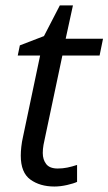

<svg xmlns="http://www.w3.org/2000/svg" viewBox="-20 -678 400 708"><path d="M180.7 9.8Q127.4 9.8 92 -15.9Q56.6 -41.5 56.6 -104Q56.6 -119.1 58.6 -137Q60.5 -154.8 64.9 -173.8L127.9 -473.1H45.4L53.2 -510.7L142.1 -544.9L200.7 -658.2H249L222.2 -535.2H359.9L347.2 -473.1H210L146.5 -172.9Q143.1 -159.2 140.4 -143.6Q137.7 -127.9 137.7 -113.8Q137.7 -89.4 150.4 -73Q163.1 -56.6 192.9 -56.6Q211.4 -56.6 228.3 -60.1Q245.1 -63.5 264.2 -69.8V-7.3Q252 -1.5 227.3 4.2Q202.6 9.8 180.7 9.8Z"/></svg>

Font: Open Sans
Style: Italic
Weight: 400
Italic angle: -12°
Designer: Monotype Design Team
Foundry: Monotype Imaging Inc.
Version: Version 3.000; ttfautohint (v1.8.4)